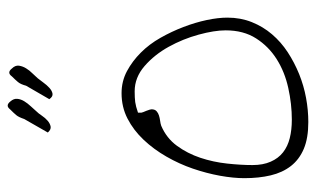

<svg xmlns="http://www.w3.org/2000/svg" viewBox="-182 -642 824 501"><g transform="rotate(-90 230.5 -391.0)"><path d="M16.6 -166Q16.6 -194.3 22.9 -229.5Q29.3 -264.6 41.5 -300.3Q53.7 -335.9 72.8 -369.1Q91.8 -402.3 116.7 -428.7Q141.6 -455.1 171.9 -470.7Q202.1 -486.3 238.3 -486.3Q269.5 -486.3 295.9 -472.2Q322.3 -458 344.2 -436Q366.2 -414.1 382.8 -384.8Q399.4 -355.5 411.1 -324.7Q422.9 -293.9 429.2 -264.2Q435.5 -234.4 435.5 -210Q435.5 -175.8 423.8 -146.5Q412.1 -117.2 392.1 -93.8Q372.1 -70.3 345.2 -52.7Q318.4 -35.2 288.1 -22.9Q257.8 -10.7 226.1 -4.9Q194.3 1 163.1 1Q121.1 1 93.3 -10.7Q65.4 -22.5 48.3 -44.4Q31.2 -66.4 23.9 -97.2Q16.6 -127.9 16.6 -166ZM50.8 -144.5Q50.8 -117.2 59.6 -97.2Q68.4 -77.1 84 -64.9Q99.6 -52.7 121.1 -47.4Q142.6 -42 168.9 -42Q210 -42 252 -51.3Q293.9 -60.5 327.1 -81.5Q360.4 -102.5 381.3 -135.3Q402.3 -168 402.3 -214.8Q402.3 -244.1 391.1 -285.2Q379.9 -326.2 359.4 -363.3Q338.9 -400.4 309.1 -426.3Q279.3 -452.1 243.2 -452.1Q226.6 -452.1 215.3 -450.7Q204.1 -449.2 187.5 -443.4V-438.5V-434.6Q187.5 -433.6 189 -429.7Q190.4 -425.8 192.4 -421.4Q194.3 -417 195.3 -413.1Q196.3 -409.2 196.3 -408.2Q196.3 -399.4 191.4 -395Q186.5 -390.6 180.2 -388.7Q173.8 -386.7 166.5 -385.7Q159.2 -384.8 153.3 -382.8Q121.1 -369.1 101.1 -341.8Q81.1 -314.5 69.8 -280.8Q58.6 -247.1 54.7 -210.9Q50.8 -174.8 50.8 -144.5ZM191.4 -709Q185.5 -703.1 179.7 -694.3Q173.8 -685.5 166.5 -679.2Q159.2 -672.9 151.4 -671.4Q143.6 -669.9 135.7 -678.7L170.9 -740.2Q175.8 -754.9 181.2 -761.2Q186.5 -767.6 196.3 -777.3Q206.1 -790 216.8 -776.4Q224.6 -767.6 223.6 -758.3Q222.7 -749 217.3 -740.2Q211.9 -731.4 204.1 -723.1Q196.3 -714.8 191.4 -709ZM277.3 -705.1Q272.5 -699.2 266.1 -690.4Q259.8 -681.6 252.4 -674.8Q245.1 -668 237.3 -666.5Q229.5 -665 222.7 -674.8L257.8 -735.4Q261.7 -750 267.6 -756.8Q273.4 -763.7 282.2 -772.5Q292 -786.1 302.7 -772.5Q311.5 -763.7 310.1 -753.9Q308.6 -744.1 303.2 -735.4Q297.9 -726.6 290 -718.8Q282.2 -710.9 277.3 -705.1Z"/></g></svg>

Font: Zeyada
Style: Regular
Weight: 400
Version: Version 1.002 2010